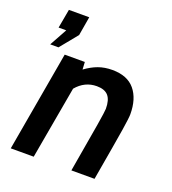

<svg xmlns="http://www.w3.org/2000/svg" viewBox="-129 -798 805 896"><g transform="rotate(20 273.5 -350.0)"><path d="M113 -497H213L215 -460Q246 -483 277.5 -494.5Q309 -506 347 -506Q422 -506 459 -461.5Q496 -417 496 -340Q496 -322 486.5 -261.5Q477 -201 442 0H327Q357 -172 368.5 -242.5Q380 -313 380 -325Q380 -369 362 -389.5Q344 -410 305 -410Q245 -410 204 -361L140 0H26ZM33 -519 81 -606H43L60 -700H161L145 -606L74 -519Z"/></g></svg>

Font: Cabin SemiBold
Style: Italic
Weight: 600
Italic angle: -7°
Designer: Pablo Impallari
Foundry: Pablo Impallari. http://www.impallari.com Igino Marini. http://www.ikern.com
Version: Version 2.200